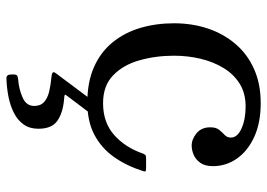

<svg xmlns="http://www.w3.org/2000/svg" viewBox="-137 -433 832 598"><g transform="rotate(90 279.0 -134.0)"><path d="M52.5 -260Q52.5 -204 67 -155Q81.5 -106 111.8 -68.8Q142 -31.5 188.8 -10.8Q235.5 10 299.5 10Q358.5 10 400.2 -12.2Q442 -34.5 469.5 -73.8Q497 -113 513 -164Q515 -169.5 513.2 -171.2Q511.5 -173 503.5 -173H472.5Q465.5 -173 463 -170.8Q460.5 -168.5 458.5 -163.5Q439 -107.5 400 -73.2Q361 -39 301.5 -39Q247 -39 214.5 -70.5Q182 -102 167.8 -152.5Q153.5 -203 153.5 -260Q153.5 -303 163 -342.8Q172.5 -382.5 191.8 -414.2Q211 -446 240.8 -464.5Q270.5 -483 311.5 -483Q352 -483 380.2 -470.2Q408.5 -457.5 408.5 -437Q408.5 -425.5 400.5 -418Q392.5 -410.5 384.5 -400.8Q376.5 -391 376.5 -373Q376.5 -345.5 395 -330.2Q413.5 -315 433.5 -315Q448 -315 462.8 -321.5Q477.5 -328 487.5 -342.5Q497.5 -357 497.5 -381Q497.5 -422 474 -455.8Q450.5 -489.5 406.5 -509.8Q362.5 -530 301.5 -530Q241 -530 194.8 -509.2Q148.5 -488.5 116.8 -451.2Q85 -414 68.8 -365.2Q52.5 -316.5 52.5 -260ZM212 247.5Q212 262.5 224.5 262Q254 261 281.8 255.5Q309.5 250 332 238.5Q354.5 227 367.8 208.2Q381 189.5 381 162.5Q381 120.5 356 103.2Q331 86 290 82.5Q276.5 81.5 275.2 80.2Q274 79 280.5 70.5L325 11.5Q329 6 330.8 3.8Q332.5 1.5 321 1.5H295.5Q289.5 1.5 288 2.2Q286.5 3 284 6.5L208.5 107.5Q203.5 114 205.5 117.2Q207.5 120.5 222 122Q244.5 124 264.8 128.8Q285 133.5 297.5 144.5Q310 155.5 310 175.5Q310 200 284 211.5Q258 223 227.5 225.5Q220 226 216 228.2Q212 230.5 212 239Z"/></g></svg>

Font: Besley
Style: Regular
Weight: 400
Designer: Owen Earl
Foundry: indestructible type*
Version: Version 4.000